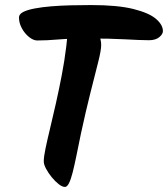

<svg xmlns="http://www.w3.org/2000/svg" viewBox="-20 -757 664 759"><path d="M249 -684Q249 -699 255.5 -708Q262 -717 278 -717Q289 -717 306 -704Q323 -691 340 -670.5Q357 -650 368.5 -626Q380 -602 380 -579Q380 -558 367.5 -509Q355 -460 337 -388.5Q319 -317 300 -229Q290 -180 282 -141Q274 -102 267 -74.5Q260 -47 252.5 -32.5Q245 -18 237 -18Q226 -18 212 -29Q198 -40 184.5 -56.5Q171 -73 162 -90Q153 -107 153 -119Q153 -137 160 -170.5Q167 -204 178 -249.5Q189 -295 201 -348.5Q213 -402 224 -459Q235 -516 242 -573.5Q249 -631 249 -684ZM340 -737Q445 -737 507 -721.5Q569 -706 596.5 -682.5Q624 -659 624 -634Q624 -622 609.5 -610Q595 -598 569 -598Q550 -598 527.5 -599Q505 -600 476 -601.5Q447 -603 410 -604Q373 -605 324 -605Q291 -605 263 -604Q235 -603 211 -601Q187 -599 166.5 -598Q146 -597 127 -597Q112 -597 95 -610.5Q78 -624 66.5 -645Q55 -666 55 -688Q55 -701 71.5 -709.5Q88 -718 117 -723.5Q146 -729 182.5 -732Q219 -735 259.5 -736Q300 -737 340 -737Z"/></svg>

Font: Kalam Variable Light
Style: Regular
Weight: 300
Designer: Lipi Raval, Jonny Pinhorn
Foundry: Indian Type Foundry
Version: Version 3.000